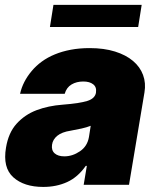

<svg xmlns="http://www.w3.org/2000/svg" viewBox="-20 -747 631 776"><path d="M4.3 -150.6Q14.2 -210.6 46.9 -246.8Q80.3 -283.7 127.8 -301.7Q175.4 -319.6 233 -323.9Q268.5 -326.7 292.8 -330.4Q317.1 -334.2 333.1 -339.1Q363.6 -348.7 367.9 -372.2V-373.6Q371.1 -394.9 356.7 -406.2Q342.3 -417.6 316.8 -417.6Q289.1 -417.6 269 -405.5Q248.9 -393.5 241.5 -367.9H61.1Q72.1 -417.3 108 -459.9Q125.7 -481.2 149.1 -498.2Q172.6 -515.3 201.9 -527.3Q231.2 -539.4 266.3 -546Q301.5 -552.6 342.3 -552.6Q400.6 -552.6 444.8 -538.7Q489 -524.9 517.6 -500.7Q546.2 -476.6 558.2 -443.9Q570.3 -411.2 563.9 -373.6L501.4 0H318.2L331 -76.7H326.7Q294.7 -30.9 251.4 -11.2Q208.1 8.5 154.8 8.5Q77.1 8.5 33.7 -30.5Q-9.6 -69.6 4.3 -150.6ZM196 -727.3H552.6L538.4 -637.8H181.8ZM240.1 -115.1Q273.1 -115.1 303.3 -135.7Q333.1 -155.9 339.5 -193.2L346.6 -238.6Q330.6 -232.2 309.8 -227.6Q289.1 -223 265.6 -218.8Q230.1 -213.4 211.6 -198.3Q193.2 -183.2 190.3 -161.9Q187.1 -139.6 200.8 -127.3Q214.5 -115.1 240.1 -115.1Z"/></svg>

Font: Inter P Black
Style: Italic
Weight: 900
Italic angle: -9.40001°
Designer: Rasmus Andersson
Foundry: rsms
Version: Version 3.018;git-588b23468